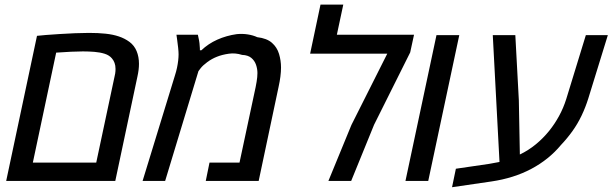

<svg xmlns="http://www.w3.org/2000/svg" viewBox="-20 -783 2651 831"><path d="M6.8 0 140.1 -627.9Q153.3 -629.4 179.2 -631.6Q205.1 -633.8 238 -635.7Q271 -637.7 304.4 -639.2Q337.9 -640.6 365.2 -640.6Q404.8 -640.6 437 -637.2Q469.2 -633.8 494.6 -625.2Q520 -616.7 540.5 -601.6Q561 -586.4 571.3 -561.8Q581.5 -537.1 581.5 -506.8Q581.5 -494.1 579.8 -480.2Q578.1 -466.3 574.7 -451.2L479 0ZM122.1 -79.1H396.5L476.1 -453.1Q477.5 -459 478.5 -464.6Q479.5 -470.2 479.7 -475.1Q480 -480 480 -484.9Q480 -499.5 475.8 -510.7Q471.7 -522 464.4 -530.3Q453.1 -543.9 433.1 -550.3Q413.1 -556.6 388.4 -558.6Q363.8 -560.5 338.9 -560.5Q316.4 -560.5 287.6 -559.1Q258.8 -557.6 223.1 -555.2Z M597.2 0 737.8 -458.5Q742.7 -473.6 746.1 -489.7Q749.5 -505.9 751.2 -520.8Q752.9 -535.6 752.9 -547.9Q752.9 -559.1 751 -576.7Q749 -594.2 746.8 -610.4Q744.6 -626.5 743.7 -632.8H836.4Q839.4 -620.1 841.6 -607.9Q843.8 -595.7 844.2 -585Q844.7 -579.6 845 -574.7Q845.2 -569.8 845.2 -565.4H851.6Q881.3 -593.8 920.4 -611.3Q959.5 -628.9 1004.9 -635.3Q1029.8 -637.7 1052.7 -634Q1075.7 -630.4 1093.3 -622.1Q1134.8 -617.2 1157 -597.7Q1179.2 -578.1 1187.7 -549.6Q1196.3 -521 1196.3 -490.7Q1196.3 -472.7 1193.6 -451.4Q1190.9 -430.2 1185.5 -405.8L1099.6 0H870.6L886.7 -79.1H1016.6L1086.4 -405.8Q1088.9 -418 1090.6 -428.7Q1092.3 -439.5 1093.3 -449Q1094.2 -458.5 1094.2 -466.8Q1094.2 -484.9 1088.1 -502.7Q1082 -520.5 1067.6 -532.5Q1053.2 -544.4 1027.8 -545.4Q998.5 -554.7 970 -550.5Q941.4 -546.4 919.4 -537.6Q897 -528.8 877.4 -514.4Q857.9 -500 848.1 -487.3L838.9 -475.1L694.8 0Z M1401.4 0 1501 -242.2 1656.2 -550.8H1322.3L1367.2 -763.2H1465.8L1438 -632.8H1772L1755.4 -556.2L1599.1 -243.2L1500 0Z M1734.9 0 1869.1 -630.9H1967.8L1833.5 0Z M1936.5 27.3 1953.1 -52.7 2096.7 -73.7Q2116.7 -76.7 2137 -81.1Q2157.2 -85.4 2178.2 -90.3L2144 -42.5L2112.8 -630.9H2210.4L2225.6 -349.1L2230 -114.3Q2266.6 -131.8 2298.6 -158Q2330.6 -184.1 2357.4 -217.3Q2380.9 -246.6 2399.7 -281Q2418.5 -315.4 2430.7 -354L2515.6 -630.9H2610.8L2526.4 -357.4Q2514.2 -318.4 2497.3 -283Q2480.5 -247.6 2458 -216.1Q2435.5 -184.6 2408.2 -155.8Q2356 -92.8 2279.8 -52.2Q2203.6 -11.7 2106.9 2.4Z"/></svg>

Font: Open Sans Medium
Style: Italic
Weight: 500
Italic angle: -12°
Designer: Monotype Design Team
Foundry: Monotype Imaging Inc.
Version: Version 3.000